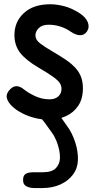

<svg xmlns="http://www.w3.org/2000/svg" viewBox="-20 -566 497 924"><path d="M216 10Q180.5 10 148.8 2Q117 -6 91.2 -18.8Q65.5 -31.5 48 -46Q24.5 -65 15.5 -86.2Q6.5 -107.5 21.5 -128Q38.5 -150 56.8 -151.2Q75 -152.5 95.5 -135.5Q114.5 -120 147.8 -104Q181 -88 218.5 -88Q245 -88 260.5 -102Q276 -116 276 -138.5Q276 -152.5 268.5 -165Q261 -177.5 237.8 -194.8Q214.5 -212 166.5 -240Q103.5 -277 76.5 -312.5Q49.5 -348 49.5 -397.5Q49.5 -461.5 95.2 -503.5Q141 -545.5 222 -545.5Q253 -545.5 289 -536.2Q325 -527 363 -502.5Q393 -483 402.5 -459Q412 -435 398.5 -414.5Q386 -396.5 365.8 -396.5Q345.5 -396.5 319.5 -414Q300.5 -428 272.8 -437.5Q245 -447 213.5 -447Q183.5 -447 167 -431.2Q150.5 -415.5 150.5 -395.5Q150.5 -374.5 173 -357.2Q195.5 -340 230 -320Q270.5 -296.5 299 -276.8Q327.5 -257 345 -237Q362.5 -217 370.8 -193.8Q379 -170.5 379 -141Q379 -90.5 356.5 -57Q334 -23.5 296.8 -6.8Q259.5 10 216 10ZM146 339Q123.5 339 107 330.5Q90.5 322 91 300Q91 278 104 270.5Q117 263 140.5 263H185Q229 263 248 244Q267 225 268.5 196.5Q269.5 179.5 265 156.8Q260.5 134 251.2 111.2Q242 88.5 229.5 72Q213.5 49.5 197.2 27Q181 4.5 156 -18.5Q144.5 -29 148 -40.2Q151.5 -51.5 163.2 -59.2Q175 -67 187.5 -67Q201.5 -67 211.2 -63.2Q221 -59.5 233 -49Q254.5 -29.5 270.5 -5.8Q286.5 18 304.5 43Q327.5 74 342 118.8Q356.5 163.5 355 205.5Q353.5 244.5 331 274.5Q308.5 304.5 270.5 321.8Q232.5 339 184 339Z"/></svg>

Font: Edu SA Hand Medium
Style: Regular
Weight: 500
Designer: Tina and Corey Anderson, Eben Sorkin, Mirko Velimirovic
Foundry: Google for Education
Version: Version 2.000